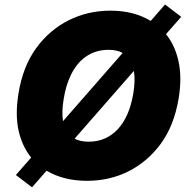

<svg xmlns="http://www.w3.org/2000/svg" viewBox="-20 -784 835 843"><path d="M61.1 -373.6Q80.3 -492.2 139.2 -573.2Q168.3 -613.3 204.4 -643.8Q240.4 -674.4 281.8 -695.1Q323.2 -715.9 369.3 -726.6Q415.5 -737.2 464.5 -737.2Q567.8 -737.2 641.7 -692.1L704.5 -764.2L775.6 -710.2L708.8 -633.9Q748.6 -584.9 764 -513.7Q779.5 -442.5 764.2 -350.9Q744.3 -232.2 685.4 -152Q656.2 -112.6 620.4 -82.2Q584.5 -51.8 543.5 -31.4Q502.5 -11 456.9 -0.5Q411.2 9.9 362.2 9.9Q259.6 9.9 184.3 -34.4L120.7 38.4L49.7 -15.6L116.8 -92.3Q76.7 -142 61.4 -211.6Q46.2 -281.2 61.1 -373.6ZM256.7 -252.1 518.5 -551.5Q493.6 -565.3 457.4 -565.3Q426.5 -565.3 401.1 -557Q375.7 -548.7 355.1 -533.9Q334.5 -519.2 318.7 -498.9Q302.9 -478.7 291.2 -454.7Q279.5 -430.8 271.8 -404.5Q264.2 -378.2 259.9 -350.9Q250 -293 256.7 -252.1ZM369.3 -161.9Q408.4 -161.9 440.5 -176.1Q472.7 -190.3 497.7 -217.3Q522.7 -244.3 539.8 -283.7Q556.8 -323.2 565.3 -373.6Q570 -402.7 570.7 -427.4Q571.4 -452.1 567.8 -472.7L307.5 -175.1Q332.4 -161.9 369.3 -161.9Z"/></svg>

Font: Inter P Black
Style: Italic
Weight: 900
Italic angle: -9.40001°
Designer: Rasmus Andersson
Foundry: rsms
Version: Version 3.018;git-588b23468